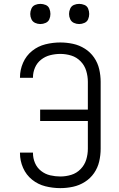

<svg xmlns="http://www.w3.org/2000/svg" viewBox="-20 -962 616 990"><path d="M291 8Q324 8 356.5 1Q389 -6 417.5 -24Q446 -42 465 -69.5Q484 -97 491.5 -129.5Q499 -162 499 -195V-540Q499 -573 491.5 -605.5Q484 -638 465 -665.5Q446 -693 417.5 -711Q389 -729 356.5 -736Q324 -743 291 -743Q252 -743 214 -733.5Q176 -724 145.5 -699.5Q115 -675 99 -638.5Q83 -602 83 -563V-561H150V-563Q150 -589 160.5 -613.5Q171 -638 192 -654.5Q213 -671 239 -677.5Q265 -684 291 -684Q320 -684 347.5 -675.5Q375 -667 395.5 -646Q416 -625 424.5 -597Q433 -569 433 -540V-397H187V-338H433V-195Q433 -166 424.5 -138.5Q416 -111 395.5 -90Q375 -69 347.5 -60.5Q320 -52 291 -52Q265 -52 239 -58Q213 -64 192 -80.5Q171 -97 160.5 -121.5Q150 -146 150 -173V-175H83V-172Q83 -133 99 -96.5Q115 -60 145.5 -35.5Q176 -11 214 -1.5Q252 8 291 8ZM388 -838Q402 -838 415.5 -844Q429 -850 434.5 -863Q440 -876 440 -890Q440 -904 434.5 -917.5Q429 -931 415.5 -936.5Q402 -942 388 -942Q374 -942 361 -936.5Q348 -931 342 -917.5Q336 -904 336 -890Q336 -876 342 -863Q348 -850 361 -844Q374 -838 388 -838ZM188 -838Q202 -838 215.5 -844Q229 -850 234.5 -863Q240 -876 240 -890Q240 -904 234.5 -917.5Q229 -931 215.5 -936.5Q202 -942 188 -942Q174 -942 161 -936.5Q148 -931 142 -917.5Q136 -904 136 -890Q136 -876 142 -863Q148 -850 161 -844Q174 -838 188 -838Z"/></svg>

Font: Iosevka Sparkle Light
Style: Regular
Weight: 300
Designer: Belleve Invis
Foundry: Belleve Invis
Version: Version 4.5.0; ttfautohint (v1.8.3)